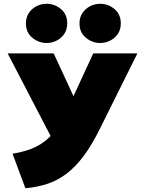

<svg xmlns="http://www.w3.org/2000/svg" viewBox="-20 -983 748 1018"><path d="M114.5 15 46.5 -168Q119 -179.5 170.5 -204.8Q222 -230 260.5 -275.5Q299 -321 332.5 -393L474.5 -700H708.5L507.5 -296Q466.5 -213.5 423.8 -156.2Q381 -99 334 -63Q287 -27 232.8 -8.8Q178.5 9.5 114.5 15ZM292.5 -177 20.5 -700H264.5L429.5 -344ZM227.5 -755Q185.5 -755 151.5 -782.8Q117.5 -810.5 117.5 -859Q117.5 -891 133 -914.2Q148.5 -937.5 173.8 -950.2Q199 -963 227.5 -963Q269.5 -963 303 -935Q336.5 -907 336.5 -859Q336.5 -826.5 320.8 -803.2Q305 -780 280 -767.5Q255 -755 227.5 -755ZM511.5 -755Q469.5 -755 435.5 -782.8Q401.5 -810.5 401.5 -859Q401.5 -891 417.2 -914.2Q433 -937.5 458 -950.2Q483 -963 511.5 -963Q553.5 -963 587 -935Q620.5 -907 620.5 -859Q620.5 -826.5 604.8 -803.2Q589 -780 564 -767.5Q539 -755 511.5 -755Z"/></svg>

Font: Geologica Cursive Black
Style: Regular
Weight: 900
Designer: Sindre Bremnes, Frode Helland
Foundry: Monokrom Skriftforlag AS
Version: Version 1.010;gftools[0.9.28]